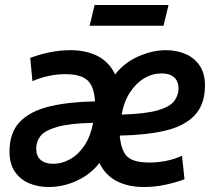

<svg xmlns="http://www.w3.org/2000/svg" viewBox="-20 -736 860 769"><path d="M174 13Q132 13 96.5 -2Q61 -17 39.5 -48.5Q18 -80 18 -128Q18 -205 59.5 -248Q101 -291 177.5 -309.5Q254 -328 360 -330Q360 -332 360 -333.5Q360 -335 360 -337Q357 -373 345 -395.5Q333 -418 308 -428.5Q283 -439 240 -439Q209 -439 175.5 -432Q142 -425 110 -411L101 -504Q134 -517 176.5 -526Q219 -535 262 -535Q325 -535 371 -511.5Q417 -488 441 -438Q479 -486 535 -510.5Q591 -535 645 -535Q687 -535 722.5 -520Q758 -505 779.5 -473.5Q801 -442 801 -394Q801 -318 760 -274.5Q719 -231 643 -213Q567 -195 460 -193Q460 -192 460 -190.5Q460 -189 460 -188Q464 -151 475.5 -128Q487 -105 512 -95Q537 -85 579 -85Q611 -85 644.5 -91.5Q678 -98 709 -112L719 -18Q684 -5 642 4Q600 13 557 13Q494 13 448.5 -10Q403 -33 378 -83Q343 -38 288.5 -12.5Q234 13 174 13ZM192 -80Q229 -80 262 -99Q295 -118 319 -154.5Q343 -191 353 -244Q258 -242 208.5 -227.5Q159 -213 142 -191Q125 -169 125 -141Q125 -111 143 -95.5Q161 -80 192 -80ZM467 -277Q563 -280 611.5 -294Q660 -308 677.5 -331Q695 -354 695 -381Q695 -411 677 -426.5Q659 -442 628 -442Q591 -442 558.5 -423Q526 -404 501.5 -367.5Q477 -331 467 -277ZM339 -633 359 -716H655L635 -633Z"/></svg>

Font: Ubuntu Sans SemiBold
Style: Italic
Weight: 600
Italic angle: -13.5°
Designer: Dalton Maag Ltd
Foundry: Dalton Maag Ltd
Version: Version 1.006